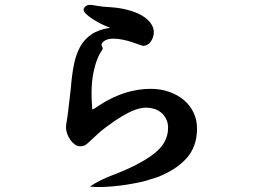

<svg xmlns="http://www.w3.org/2000/svg" viewBox="-20 -671 1040 777"><path d="M777.3 -151.4Q777.3 -76.2 733.4 -28.8Q689.5 18.6 614.3 46.9L585.9 55.7Q569.3 61.5 543.9 66.9Q518.6 72.3 490.2 76.7Q461.9 81.1 433.1 83.5Q404.3 85.9 379.9 85.9Q371.1 85.9 361.8 85.4Q352.5 85 343.8 84Q378.9 59.6 434.6 38.1Q541 -2 600.6 -46.9Q660.2 -91.8 660.2 -153.3Q660.2 -174.8 651.9 -190.4Q643.6 -206.1 630.9 -216.3Q618.2 -226.6 602.5 -231Q586.9 -235.4 572.3 -235.4Q544.9 -235.4 513.2 -221.2Q481.4 -207 441.4 -179.7Q400.4 -151.4 379.4 -132.3Q358.4 -113.3 346.2 -101.6Q334 -89.8 326.2 -84.5Q318.4 -79.1 303.7 -79.1Q293 -79.1 282.7 -86.4Q272.5 -93.8 264.6 -105Q256.8 -116.2 252 -129.4Q247.1 -142.6 247.1 -154.3Q247.1 -165 250.5 -184.1Q253.9 -203.1 255.9 -221.7L266.6 -313.5Q270.5 -365.2 278.8 -407.7Q287.1 -450.2 304.2 -481.4Q321.3 -512.7 350.6 -532.2Q379.9 -551.8 425.8 -558.6Q409.2 -564.5 390.6 -573.7Q372.1 -583 356 -593.3Q339.8 -603.5 329.1 -613.8Q318.4 -624 318.4 -631.8Q318.4 -637.7 325.2 -644.5Q332 -651.4 344.7 -651.4Q352.5 -651.4 367.2 -648.4Q381.8 -645.5 401.4 -643.6L430.7 -641.6Q468.8 -638.7 500.5 -629.9Q532.2 -621.1 554.7 -607.9Q577.1 -594.7 589.8 -577.1Q602.5 -559.6 602.5 -541Q602.5 -520.5 590.3 -502.9Q578.1 -485.4 558.6 -485.4Q556.6 -485.4 544.9 -489.7Q533.2 -494.1 515.6 -500Q498 -505.9 477.5 -510.3Q457 -514.6 438.5 -514.6Q420.9 -514.6 408.2 -508.8Q395.5 -502.9 390.6 -491.2Q390.6 -488.3 393.1 -483.4Q395.5 -478.5 395.5 -471.7Q371.1 -439.5 358.4 -378.4Q345.7 -317.4 353.5 -227.5Q358.4 -229.5 366.7 -234.9Q375 -240.2 386.7 -248Q487.3 -311.5 589.8 -311.5Q630.9 -311.5 665 -299.3Q699.2 -287.1 724.1 -266.1Q749 -245.1 763.2 -215.8Q777.3 -186.5 777.3 -151.4Z"/></svg>

Font: JasonHandwriting1
Style: Regular
Weight: 400
Version: Version 1.48.20